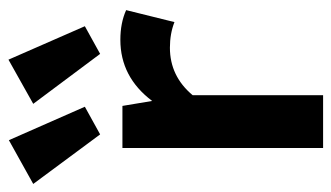

<svg xmlns="http://www.w3.org/2000/svg" viewBox="-204 -614 802 465"><g transform="rotate(-90 197.5 -381.0)"><path d="M300 -540 179 -702 286 -762 367 -577ZM105 -540 -15 -702 91 -761 172 -577ZM72 0V-486H174L186 -414Q244 -491 334 -491Q375 -491 406 -477L377 -360Q349 -371 315 -371Q246 -371 200 -316V0Z"/></g></svg>

Font: Cantarell
Style: Bold
Weight: 700
Designer: Dave Crossland, Nikolaus Waxweiler, Florian Fecher, Jacques Le Bailly, Eben Sorkin, Alexei Vanyashin, Alexios Zavras, Em
Version: Version 0.303